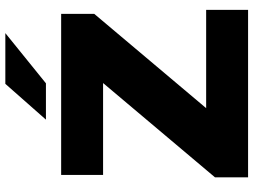

<svg xmlns="http://www.w3.org/2000/svg" viewBox="-135 -814 949 719"><g transform="rotate(-90 339.5 -454.5)"><path d="M662 -157V0H35V-124L388 -543H44V-700H647V-576L294 -157ZM385 -909H575L387 -757H251Z"/></g></svg>

Font: Idrija
Style: Regular
Weight: 800
Designer: Julieta Ulanovsky
Foundry: Julieta Ulanovsky
Version: Version 7.200